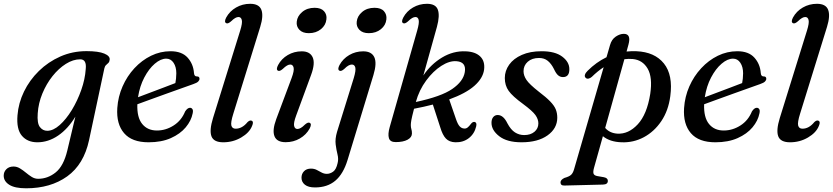

<svg xmlns="http://www.w3.org/2000/svg" viewBox="-62 -738 4382 1010"><path d="M406.5 -1Q379 127 291.5 189.8Q204 252.5 75.5 252.5Q16 252.5 -13.2 234Q-42.5 215.5 -42.5 186Q-42.5 166 -28.5 152Q-14.5 138 9 138Q27 138 43 147.8Q59 157.5 74.2 170.2Q89.5 183 105.2 192.8Q121 202.5 138.5 202.5Q189 202.5 230.8 169Q272.5 135.5 292 54L334.5 -124.5Q295.5 -60 243.8 -24.8Q192 10.5 134.5 10.5Q82.5 10.5 53.2 -23.8Q24 -58 30 -131.5Q35 -196 64.2 -256.2Q93.5 -316.5 142.5 -364.5Q191.5 -412.5 255.5 -440.8Q319.5 -469 393 -469Q456 -469 486.5 -456.2Q517 -443.5 515 -424.5Q514 -413 508.2 -407.2Q502.5 -401.5 496 -395.8Q489.5 -390 487 -378.5ZM136.5 -142Q132.5 -89.5 147.8 -69.8Q163 -50 186.5 -50Q218 -50 252 -80.2Q286 -110.5 315.8 -159.2Q345.5 -208 365.5 -264.8Q385.5 -321.5 389 -375Q394.5 -426 360 -426Q322.5 -426 284.5 -402Q246.5 -378 214.2 -337.5Q182 -297 161 -246.2Q140 -195.5 136.5 -142Z M951.5 -141.5Q944 -103 915 -68.2Q886 -33.5 836.8 -11.5Q787.5 10.5 719.5 10.5Q632 10.5 590.8 -37.5Q549.5 -85.5 555 -169.5Q559 -229.5 582.8 -283.5Q606.5 -337.5 645.2 -379.2Q684 -421 732.8 -444.8Q781.5 -468.5 835 -468.5Q894.5 -468.5 924.8 -435Q955 -401.5 958.5 -353.5Q960 -336 973 -336Q987.5 -336.5 987.5 -323.5Q987.5 -316 980.5 -309Q973.5 -302 954.5 -295.5Q932 -287.5 894.8 -274.2Q857.5 -261 814.5 -245.5Q771.5 -230 730.8 -215.2Q690 -200.5 660.5 -189.5Q658 -120.5 686 -86Q714 -51.5 763.5 -51.5Q810 -51.5 851.2 -77.8Q892.5 -104 912 -152Q924.5 -171 937.5 -171Q945.5 -171 950.2 -164Q955 -157 951.5 -141.5ZM812.5 -429.5Q783.5 -429.5 752.2 -402.8Q721 -376 697 -330.2Q673 -284.5 664 -226.5Q692 -237 727.5 -250.5Q763 -264 798.2 -277.2Q833.5 -290.5 860.5 -301Q865 -322 865.5 -352.5Q865.5 -386 851 -407.8Q836.5 -429.5 812.5 -429.5Z M1307 -597 1165.5 -140.5Q1150.5 -93 1155.2 -77Q1160 -61 1177.5 -61Q1212 -61 1240 -95.5Q1251.5 -106.5 1260.5 -103.5Q1274.5 -99 1264 -75.5Q1250 -40 1207 -14.8Q1164 10.5 1112.5 10.5Q1062.5 10.5 1050.5 -20.8Q1038.5 -52 1058.5 -117L1201.5 -577Q1214 -617 1210 -632.8Q1206 -648.5 1192.5 -648.5Q1184.5 -648.5 1175.2 -643.2Q1166 -638 1152.5 -625Q1137 -611.5 1128 -616Q1115.5 -622 1128 -646Q1146 -679 1179.8 -698.5Q1213.5 -718 1254 -718Q1300.5 -718 1312.8 -686.8Q1325 -655.5 1307 -597Z M1562.5 -563.5Q1530 -563.5 1513 -581.2Q1496 -599 1499 -624Q1502 -653.5 1528 -675.2Q1554 -697 1593 -697Q1626.5 -697 1642.5 -679.2Q1658.5 -661.5 1655 -636Q1652 -605.5 1626.2 -584.5Q1600.5 -563.5 1562.5 -563.5ZM1496 -130.5Q1481.5 -91.5 1485.2 -75.5Q1489 -59.5 1502.5 -59.5Q1510.5 -59.5 1520 -64.8Q1529.5 -70 1542.5 -83Q1558 -96.5 1567 -92Q1579.5 -86 1567 -62Q1549 -29 1515.2 -9.5Q1481.5 10 1441 10Q1394 10 1381.8 -21.5Q1369.5 -53 1391 -111L1472 -327.5Q1486.5 -366.5 1482.5 -382.5Q1478.5 -398.5 1465 -398.5Q1457 -398.5 1447.8 -393.2Q1438.5 -388 1425 -375Q1409.5 -361.5 1400.5 -366Q1388.5 -372 1401 -396Q1418.5 -429 1451.8 -448.5Q1485 -468 1525.5 -468Q1568.5 -468 1582.8 -436.5Q1597 -405 1574.5 -344Z M1878 -563.5Q1845.5 -563.5 1828.5 -581.2Q1811.5 -599 1814.5 -624Q1817.5 -653.5 1843.2 -675.2Q1869 -697 1908 -697Q1942 -697 1957.8 -679.2Q1973.5 -661.5 1970.5 -636Q1967.5 -605.5 1941.8 -584.5Q1916 -563.5 1878 -563.5ZM1902.5 -343.5 1766.5 103Q1744 177 1702 212.5Q1660 248 1595 248Q1560 248 1542 233.8Q1524 219.5 1524 197Q1524 176.5 1537.2 162.8Q1550.5 149 1573.5 149Q1591 149 1604 155.8Q1617 162.5 1629.8 169.5Q1642.5 176.5 1657.5 176.5Q1674 176.5 1690.2 165.2Q1706.5 154 1714 120Q1719.5 98.5 1713.5 74.8Q1707.5 51 1703.8 22Q1700 -7 1711 -44.5L1799 -327.5Q1811 -367.5 1807 -383Q1803 -398.5 1789 -398.5Q1780.5 -398.5 1771 -393.2Q1761.5 -388 1748.5 -375Q1733 -361.5 1724 -366Q1711.5 -372 1724 -396Q1742 -429 1775.2 -448.5Q1808.5 -468 1848.5 -468Q1892.5 -468 1907 -437.2Q1921.5 -406.5 1902.5 -343.5Z M2132.5 -577Q2144 -617 2140.5 -632.8Q2137 -648.5 2123.5 -648.5Q2115.5 -648.5 2106.2 -643.2Q2097 -638 2083.5 -625Q2068 -611.5 2059 -616Q2047 -622 2059.5 -646Q2077 -679 2110.5 -698.5Q2144 -718 2184 -718Q2230 -718 2241.2 -687Q2252.5 -656 2236.5 -597L2165 -341Q2204.5 -400 2263.5 -435.5Q2322.5 -471 2388 -468Q2438.5 -466 2464.2 -441Q2490 -416 2484.5 -371.5Q2478.5 -326.5 2433.8 -286.8Q2389 -247 2301 -215L2336 -113.5Q2345.5 -85 2355.5 -74Q2365.5 -63 2378.5 -62Q2389.5 -60.5 2398 -67.5Q2406.5 -74.5 2413 -83.5Q2420 -93 2425.2 -95.2Q2430.5 -97.5 2435 -96.5Q2447.5 -93.5 2443 -73.5Q2434 -34.5 2404.5 -11.5Q2375 11.5 2333.5 10.5Q2301.5 9.5 2283.8 -9Q2266 -27.5 2254 -68L2215 -188Q2169 -176 2116 -166Q2104.5 -121.5 2101.8 -105.8Q2099 -90 2099 -80.5Q2099 -67.5 2102 -58.5Q2105 -49.5 2105 -36Q2105 -15.5 2081.8 -3Q2058.5 9.5 2019.5 9.5Q1990 9.5 1983.8 -11.5Q1977.5 -32.5 1988 -69.5ZM2339.5 -416Q2302.5 -419 2259.5 -391.5Q2216.5 -364 2179.8 -314.2Q2143 -264.5 2125.5 -201.5Q2259 -230 2317 -270Q2375 -310 2383 -358.5Q2392 -412 2339.5 -416Z M2695.5 -27.5Q2729 -27.5 2749.5 -44.8Q2770 -62 2770 -89Q2770 -111 2754.5 -132.8Q2739 -154.5 2689 -191.5Q2634 -231.5 2613.8 -260Q2593.5 -288.5 2593.5 -327.5Q2593.5 -365.5 2616.5 -397.8Q2639.5 -430 2683 -449.2Q2726.5 -468.5 2787 -468.5Q2858 -468.5 2895.5 -440.2Q2933 -412 2933 -374.5Q2933.5 -332.5 2899.5 -332.5Q2885 -332.5 2874 -341.8Q2863 -351 2852 -375Q2838 -403 2819.5 -418Q2801 -433 2773.5 -433Q2736.5 -433 2714.2 -413.2Q2692 -393.5 2692 -363.5Q2692 -340.5 2707.5 -317.5Q2723 -294.5 2772 -256Q2811 -226.5 2832.2 -204.5Q2853.5 -182.5 2861.5 -162.8Q2869.5 -143 2869.5 -119Q2869.5 -62.5 2818.5 -26Q2767.5 10.5 2681.5 10.5Q2605 10.5 2564 -21.5Q2523 -53.5 2523.5 -92.5Q2523.5 -111 2532.5 -122Q2541.5 -133 2556 -133Q2586 -133 2607 -89.5Q2625 -55.5 2647 -41.5Q2669 -27.5 2695.5 -27.5Z M3051 -333.5Q3043 -326.5 3034 -324.5Q3025 -322.5 3019 -328.5Q3012 -335 3015.2 -345.2Q3018.5 -355.5 3029 -365.5Q3074.5 -411 3128.5 -437L3147 -501Q3155.5 -531 3177.2 -545.5Q3199 -560 3219.5 -560Q3259.5 -560 3244 -503.5L3234 -467Q3259.5 -469.5 3286 -468.5Q3382 -464.5 3430.5 -404Q3479 -343.5 3464 -232Q3454 -156 3416.8 -100.8Q3379.5 -45.5 3324.8 -16.2Q3270 13 3207.5 10.5Q3146 8.5 3109.5 -21.5L3063 144Q3057 165 3060.2 175.2Q3063.5 185.5 3081.5 188.5L3113.5 194Q3135.5 198 3135.5 213Q3136 232.5 3109 233L2908 238Q2886.5 239 2886.5 221.5Q2886.5 208 2907 198Q2932 191 2942 181.8Q2952 172.5 2957.5 153.5L3113.5 -384.5Q3082 -364 3051 -333.5ZM3185.5 -35Q3244 -31.5 3292.8 -84Q3341.5 -136.5 3358.5 -244Q3371.5 -331 3345 -376.8Q3318.5 -422.5 3267 -427.5Q3245 -429.5 3222.5 -426.5L3121.5 -65Q3145.5 -37.5 3185.5 -35Z M3933 -141.5Q3925.5 -103 3896.5 -68.2Q3867.5 -33.5 3818.2 -11.5Q3769 10.5 3701 10.5Q3613.5 10.5 3572.2 -37.5Q3531 -85.5 3536.5 -169.5Q3540.5 -229.5 3564.2 -283.5Q3588 -337.5 3626.8 -379.2Q3665.5 -421 3714.2 -444.8Q3763 -468.5 3816.5 -468.5Q3876 -468.5 3906.2 -435Q3936.5 -401.5 3940 -353.5Q3941.5 -336 3954.5 -336Q3969 -336.5 3969 -323.5Q3969 -316 3962 -309Q3955 -302 3936 -295.5Q3913.5 -287.5 3876.2 -274.2Q3839 -261 3796 -245.5Q3753 -230 3712.2 -215.2Q3671.5 -200.5 3642 -189.5Q3639.5 -120.5 3667.5 -86Q3695.5 -51.5 3745 -51.5Q3791.5 -51.5 3832.8 -77.8Q3874 -104 3893.5 -152Q3906 -171 3919 -171Q3927 -171 3931.8 -164Q3936.5 -157 3933 -141.5ZM3794 -429.5Q3765 -429.5 3733.8 -402.8Q3702.5 -376 3678.5 -330.2Q3654.5 -284.5 3645.5 -226.5Q3673.5 -237 3709 -250.5Q3744.5 -264 3779.8 -277.2Q3815 -290.5 3842 -301Q3846.5 -322 3847 -352.5Q3847 -386 3832.5 -407.8Q3818 -429.5 3794 -429.5Z M4288.5 -597 4147 -140.5Q4132 -93 4136.8 -77Q4141.5 -61 4159 -61Q4193.5 -61 4221.5 -95.5Q4233 -106.5 4242 -103.5Q4256 -99 4245.5 -75.5Q4231.5 -40 4188.5 -14.8Q4145.5 10.5 4094 10.5Q4044 10.5 4032 -20.8Q4020 -52 4040 -117L4183 -577Q4195.5 -617 4191.5 -632.8Q4187.5 -648.5 4174 -648.5Q4166 -648.5 4156.8 -643.2Q4147.5 -638 4134 -625Q4118.5 -611.5 4109.5 -616Q4097 -622 4109.5 -646Q4127.5 -679 4161.2 -698.5Q4195 -718 4235.5 -718Q4282 -718 4294.2 -686.8Q4306.5 -655.5 4288.5 -597Z"/></svg>

Font: Fraunces 9pt S000
Style: Italic
Weight: 400
Italic angle: -16°
Version: Version 1.000; ttfautohint (v1.8.3)